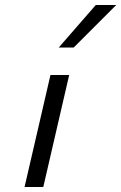

<svg xmlns="http://www.w3.org/2000/svg" viewBox="-20 -751 487 771"><path d="M182.6 -449.7H257.8L153.8 0H78.6ZM364.7 -731H446.8L275.9 -560.1H215.8Z"/></svg>

Font: Glacial Indifference
Style: Italic
Weight: 400
Designer: Alfredo Marco Pradil
Foundry: Alfredo Marco Pradil
Version: Version 1.312